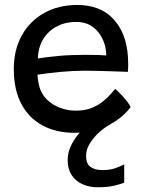

<svg xmlns="http://www.w3.org/2000/svg" viewBox="-20 -554 592 793"><path d="M493 125V200.5Q475.5 207.5 449.2 213.5Q423 219.5 384 219.5Q348 219.5 319.8 206.5Q291.5 193.5 275.5 168.5Q259.5 143.5 259.5 108Q259.5 78.5 271.5 51.5Q283.5 24.5 302.8 1.5Q322 -21.5 344.5 -38.2Q367 -55 388 -63L435.5 -40Q414.5 -29.5 391 -8.8Q367.5 12 351.5 37.8Q335.5 63.5 335.5 89Q335.5 123 354.2 135.8Q373 148.5 401.5 148.5Q430 148.5 450.2 142.5Q470.5 136.5 493 125ZM519.5 -111.5Q509.5 -97.5 490 -79.2Q470.5 -61 441.5 -44.2Q412.5 -27.5 374 -16.5Q335.5 -5.5 287 -5.5Q212 -5.5 155.5 -36Q99 -66.5 68 -125.2Q37 -184 37 -268.5Q37 -349.5 70.8 -409Q104.5 -468.5 163.5 -501Q222.5 -533.5 299 -533.5Q395 -533.5 448.8 -475Q502.5 -416.5 508.5 -318Q509.5 -302 509.5 -287.2Q509.5 -272.5 508 -257Q501.5 -257.5 481.2 -258.2Q461 -259 434 -259.8Q407 -260.5 379.8 -261.2Q352.5 -262 333 -262Q282.5 -262 229.5 -257Q176.5 -252 135 -245.5Q135.5 -232.5 137.5 -220Q139.5 -207.5 142.5 -196Q151 -165.5 173.5 -143.2Q196 -121 227.2 -109Q258.5 -97 293.5 -97Q330.5 -97 358 -108Q385.5 -119 405.2 -135Q425 -151 437.2 -165.5Q449.5 -180 456 -187Q459 -184.5 467.8 -176.2Q476.5 -168 486.8 -156.5Q497 -145 506.2 -133.2Q515.5 -121.5 519.5 -111.5ZM136.5 -312.5Q172.5 -318.5 221.2 -323Q270 -327.5 332 -327.5Q364.5 -327.5 387.2 -326.8Q410 -326 419 -325Q419 -341.5 415 -360Q409.5 -385 395 -408.5Q380.5 -432 355.8 -447.8Q331 -463.5 293.5 -463.5Q250.5 -463.5 215.2 -445.2Q180 -427 159 -393.2Q138 -359.5 136.5 -312.5Z"/></svg>

Font: Grandstander Thin
Style: Regular
Weight: 400
Version: Version 1.200